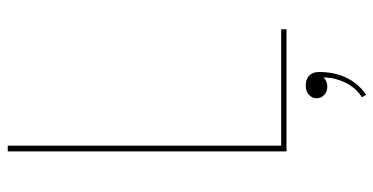

<svg xmlns="http://www.w3.org/2000/svg" viewBox="-260 -518 988 508"><g transform="rotate(-90 234.0 -264.0)"><path d="M87.5 0V-737.5H102.5V-7L95.5 -14H410.5V0ZM258.5 108Q246 108 237 100Q228 92 228 79.5Q228 68 237 59.5Q246 51 261.5 51Q271.5 51 279.5 54.5Q287.5 58 292.5 65.8Q297.5 73.5 297.5 86.5Q297.5 116 289.8 139.8Q282 163.5 268.5 181.2Q255 199 237.5 210.5L230.5 199.5Q244 192 256 177Q268 162 275.5 141.2Q283 120.5 283 97Q281.5 101 274 104.5Q266.5 108 258.5 108Z"/></g></svg>

Font: Epilogue Thin
Style: Regular
Weight: 250
Designer: Tyler Finck
Foundry: Etcetera Type Co
Version: Version 2.111